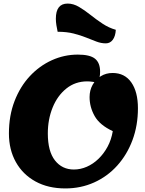

<svg xmlns="http://www.w3.org/2000/svg" viewBox="-20 -1031 813 1076"><path d="M346 25Q250 25 179 -14Q108 -53 69 -122.5Q30 -192 30 -283Q30 -383 61.5 -464.5Q93 -546 147 -604Q201 -662 270.5 -693.5Q340 -725 416 -725Q484 -725 512.5 -702Q541 -679 541 -629Q541 -611 538 -598Q535 -585 527 -567Q517 -570 499.5 -572.5Q482 -575 469 -575Q402 -575 352 -535Q302 -495 275 -428.5Q248 -362 248 -283Q248 -183 288 -132Q328 -81 394 -81Q431 -81 466.5 -96.5Q502 -112 532 -141Q562 -170 583 -209Q604 -248 612 -296Q539 -330 510.5 -380.5Q482 -431 482 -487Q482 -525 499 -555.5Q516 -586 545 -604Q574 -622 611 -622Q679 -622 716 -569Q753 -516 753 -424Q753 -328 722.5 -246Q692 -164 637 -103Q582 -42 507.5 -8.5Q433 25 346 25ZM573 -788Q547 -788 520.5 -798Q494 -808 463 -820.5Q432 -833 393 -843Q354 -853 303 -853Q299 -871 296 -890Q293 -909 293 -926Q293 -1011 359 -1011Q391 -1011 422.5 -992.5Q454 -974 486.5 -948Q519 -922 554.5 -898.5Q590 -875 629 -864Q627 -828 612 -808Q597 -788 573 -788Z"/></svg>

Font: Lemonada
Style: Regular
Weight: 400
Designer: Mohamed Gaber (Arabic), Eduardo Tunni (Latin)
Foundry: Kief Type Foundry
Version: Version 4.005